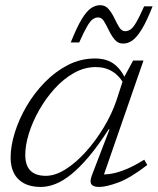

<svg xmlns="http://www.w3.org/2000/svg" viewBox="-20 -730 627 760"><path d="M344.5 -38 413.5 -218H410Q368.5 -153.5 331.8 -110Q295 -66.5 262.2 -40Q229.5 -13.5 199.5 -1.8Q169.5 10 141 10Q102 10 75.2 -4.2Q48.5 -18.5 35.2 -44.5Q22 -70.5 22 -106Q22 -151.5 38.5 -204.8Q55 -258 85.2 -309.8Q115.5 -361.5 157.2 -404.2Q199 -447 249.2 -472.8Q299.5 -498.5 356 -498.5Q405 -498.5 435 -473.8Q465 -449 481 -406.5L474.5 -390Q455.5 -427.5 426.5 -446Q397.5 -464.5 359 -464.5Q314 -464.5 272.5 -441Q231 -417.5 196 -378.8Q161 -340 134.8 -293.8Q108.5 -247.5 94.2 -201.2Q80 -155 80 -117Q80 -75 100.5 -54.5Q121 -34 161.5 -34Q198.5 -34 239.8 -60Q281 -86 320 -129.5Q359 -173 390.8 -225.8Q422.5 -278.5 441 -332.5L470 -422L507 -490.5H548L384.5 -19L371 -40Q391 -38 417 -41.8Q443 -45.5 476.2 -58.8Q509.5 -72 551 -98L563 -77Q495 -24.5 447.2 -7.2Q399.5 10 373 10Q348 10 341.2 -1.5Q334.5 -13 344.5 -38ZM584 -705Q560.5 -645.5 541 -613.8Q521.5 -582 504 -569.8Q486.5 -557.5 467.5 -557.5Q447 -557.5 434 -573.2Q421 -589 411.2 -609.2Q401.5 -629.5 392 -645.2Q382.5 -661 368.5 -661Q357.5 -661 347.2 -653.8Q337 -646.5 324.8 -625.5Q312.5 -604.5 293.5 -562H260Q284 -622 303.2 -653.8Q322.5 -685.5 340.2 -697.5Q358 -709.5 376.5 -709.5Q397 -709.5 410 -694Q423 -678.5 432.8 -658Q442.5 -637.5 452 -622Q461.5 -606.5 475.5 -606.5Q486.5 -606.5 496.8 -613.5Q507 -620.5 519.5 -641.8Q532 -663 550.5 -705Z"/></svg>

Font: Newsreader 9pt Light
Style: Italic
Weight: 300
Italic angle: -17°
Designer: Hugues Gentile
Foundry: Production Type
Version: Version 1.003